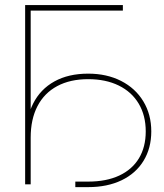

<svg xmlns="http://www.w3.org/2000/svg" viewBox="-20 -748 666 779"><path d="M478.5 -705.1H104.5V0H82V-727.5H478.5ZM285.6 -11.2H337.9Q411.1 -11.2 463.6 -35.6Q516.1 -60.1 543.7 -105.7Q571.3 -151.4 571.3 -214.8Q571.3 -279.3 543 -327.1Q514.6 -375 461.9 -400.9Q409.2 -426.8 337.9 -426.8Q264.6 -426.8 212.2 -398.7Q159.7 -370.6 132.1 -317.4Q104.5 -264.2 104.5 -189.9H85Q85 -269.5 114.5 -327.9Q144 -386.2 200.9 -417.7Q257.8 -449.2 337.9 -449.2Q413.1 -449.2 471.2 -419.7Q529.3 -390.1 561.5 -336.9Q593.8 -283.7 593.8 -214.8Q593.8 -147 562.5 -95.7Q531.2 -44.4 473.4 -16.6Q415.5 11.2 337.9 11.2H285.6Z"/></svg>

Font: Intratopia Thin
Style: Regular
Weight: 100
Designer: Rasmus Andersson
Foundry: rsms
Version: Version 3.000;Glyphs 3.2.3 (3260)